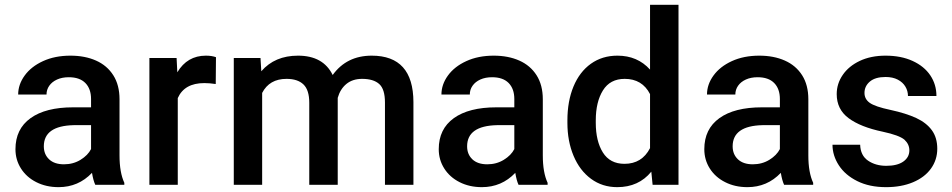

<svg xmlns="http://www.w3.org/2000/svg" viewBox="-20 -770 3968 800"><path d="M377 0Q368.7 -17.6 363.3 -49.8Q306.6 9.8 224.1 9.8Q172.4 9.8 131.3 -11Q90.3 -31.7 67.4 -67.9Q44.4 -104 44.4 -148.4Q44.4 -232.4 107.2 -277.6Q169.9 -322.8 284.7 -322.8H359.4V-357.4Q359.4 -399.9 335.7 -424.1Q312 -448.2 266.6 -448.2Q238.8 -448.2 217.8 -438.7Q196.8 -429.2 185.3 -412.8Q173.8 -396.5 173.8 -376H55.7Q55.7 -418 82.8 -455.3Q109.9 -492.7 159.4 -515.4Q209 -538.1 273.4 -538.1Q334 -538.1 380.1 -517.6Q426.3 -497.1 452.1 -456.3Q478 -415.5 478 -356.4V-122.1Q478 -51.3 498 -8.3V0ZM359.4 -148.9V-248.5H287.1Q162.6 -245.6 162.6 -160.2Q162.6 -127 184.6 -106.2Q206.5 -85.4 246.6 -85.4Q285.2 -85.4 315.7 -104.2Q346.2 -123 359.4 -148.9Z M720.7 -361.3V0H602.5V-528.3H715.8L718.8 -468.8Q760.3 -538.1 837.9 -538.1Q862.3 -538.1 879.9 -531.7L878.9 -419.9Q853 -423.8 831.1 -423.8Q748.5 -423.8 720.7 -361.3Z M1072.3 -382.8V0H954.1V-528.3H1065.4L1068.8 -473.1Q1125 -538.1 1221.7 -538.1Q1326.7 -538.1 1366.2 -457.5Q1424.3 -538.1 1528.8 -538.1Q1702.1 -538.1 1702.6 -344.7V0H1584V-342.8Q1584 -398.4 1560.1 -419.9Q1536.1 -441.4 1488.8 -441.4Q1449.2 -441.4 1423.3 -420.2Q1397.5 -398.9 1387.2 -362.3V0H1268.6V-341.8Q1268.6 -395 1244.4 -418.2Q1220.2 -441.4 1173.8 -441.4Q1102.5 -441.4 1072.3 -382.8Z M2140.6 0Q2132.3 -17.6 2127 -49.8Q2070.3 9.8 1987.8 9.8Q1936 9.8 1895 -11Q1854 -31.7 1831.1 -67.9Q1808.1 -104 1808.1 -148.4Q1808.1 -232.4 1870.8 -277.6Q1933.6 -322.8 2048.3 -322.8H2123V-357.4Q2123 -399.9 2099.4 -424.1Q2075.7 -448.2 2030.3 -448.2Q2002.4 -448.2 1981.4 -438.7Q1960.4 -429.2 1949 -412.8Q1937.5 -396.5 1937.5 -376H1819.3Q1819.3 -418 1846.4 -455.3Q1873.5 -492.7 1923.1 -515.4Q1972.7 -538.1 2037.1 -538.1Q2097.7 -538.1 2143.8 -517.6Q2189.9 -497.1 2215.8 -456.3Q2241.7 -415.5 2241.7 -356.4V-122.1Q2241.7 -51.3 2261.7 -8.3V0ZM2123 -148.9V-248.5H2050.8Q1926.3 -245.6 1926.3 -160.2Q1926.3 -127 1948.2 -106.2Q1970.2 -85.4 2010.3 -85.4Q2048.8 -85.4 2079.3 -104.2Q2109.9 -123 2123 -148.9Z M2699.2 0 2693.8 -54.7Q2641.1 9.8 2551.8 9.8Q2489.7 9.8 2442.6 -24.9Q2395.5 -59.6 2369.9 -120.6Q2344.2 -181.6 2344.2 -258.3V-268.6Q2344.2 -348.6 2369.6 -409.7Q2395 -470.7 2442.1 -504.4Q2489.3 -538.1 2552.7 -538.1Q2636.2 -538.1 2688.5 -480V-750H2807.1V0ZM2462.4 -258.3Q2462.4 -182.1 2491.9 -134.8Q2521.5 -87.4 2582 -87.4Q2654.8 -87.4 2688.5 -152.8V-377.9Q2655.8 -441.4 2583 -441.4Q2522 -441.4 2492.2 -393.3Q2462.4 -345.2 2462.4 -268.6Z M3247.1 0Q3238.8 -17.6 3233.4 -49.8Q3176.8 9.8 3094.2 9.8Q3042.5 9.8 3001.5 -11Q2960.4 -31.7 2937.5 -67.9Q2914.6 -104 2914.6 -148.4Q2914.6 -232.4 2977.3 -277.6Q3040 -322.8 3154.8 -322.8H3229.5V-357.4Q3229.5 -399.9 3205.8 -424.1Q3182.1 -448.2 3136.7 -448.2Q3108.9 -448.2 3087.9 -438.7Q3066.9 -429.2 3055.4 -412.8Q3043.9 -396.5 3043.9 -376H2925.8Q2925.8 -418 2952.9 -455.3Q2980 -492.7 3029.5 -515.4Q3079.1 -538.1 3143.6 -538.1Q3204.1 -538.1 3250.2 -517.6Q3296.4 -497.1 3322.3 -456.3Q3348.1 -415.5 3348.1 -356.4V-122.1Q3348.1 -51.3 3368.2 -8.3V0ZM3229.5 -148.9V-248.5H3157.2Q3032.7 -245.6 3032.7 -160.2Q3032.7 -127 3054.7 -106.2Q3076.7 -85.4 3116.7 -85.4Q3155.3 -85.4 3185.8 -104.2Q3216.3 -123 3229.5 -148.9Z M3748.5 -188Q3726.6 -206.5 3658.2 -221.2Q3565.4 -240.7 3515.9 -277.6Q3466.3 -314.5 3466.3 -377.9Q3466.3 -421.4 3491.5 -458Q3516.6 -494.6 3562.7 -516.4Q3608.9 -538.1 3669.9 -538.1Q3734.4 -538.1 3782.5 -516.1Q3830.6 -494.1 3856.2 -456.1Q3881.8 -418 3881.8 -370.1H3763.2Q3763.2 -391.1 3752.4 -409.2Q3741.7 -427.2 3720.7 -438.2Q3699.7 -449.2 3669.9 -449.2Q3627 -449.2 3604.5 -430.2Q3582 -411.1 3582 -382.8Q3582 -357.4 3603.5 -341.8Q3625.5 -325.7 3690.4 -312Q3755.4 -297.9 3797.9 -278.1Q3840.3 -258.3 3862.8 -227.3Q3885.3 -196.3 3885.3 -150.4Q3885.3 -104 3858.9 -67.4Q3832.5 -30.8 3783.9 -10.5Q3735.4 9.8 3671.9 9.8Q3602.5 9.8 3552 -15.4Q3501.5 -40.5 3475.1 -81.3Q3448.7 -122.1 3448.7 -167H3564Q3565.4 -122.1 3596.9 -100.6Q3628.4 -79.1 3672.9 -79.1Q3718.8 -79.1 3743.9 -96.9Q3769 -114.7 3769 -143.6Q3769 -168.9 3748.5 -188Z"/></svg>

Font: Mardoto Medium
Style: Regular
Weight: 500
Designer: Christian Robertson, Vahan Hovhannisyan
Foundry: Google
Version: Version 1.000